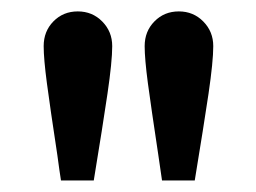

<svg xmlns="http://www.w3.org/2000/svg" viewBox="-20 -788 447 335"><path d="M80.1 -517.1Q67.4 -600.6 61.8 -643.1Q56.2 -685.5 56.2 -707.5Q56.2 -733.4 73.2 -750.7Q90.3 -768.1 115.7 -768.1Q141.1 -768.1 158.4 -750.5Q175.8 -732.9 175.8 -707.5Q175.8 -680.7 167.5 -624.3Q159.2 -567.9 143.6 -473.1H86.4Q84 -487.8 80.1 -517.1ZM256.3 -517.1Q243.7 -600.6 238 -643.1Q232.4 -685.5 232.4 -707.5Q232.4 -733.4 249.5 -750.7Q266.6 -768.1 292 -768.1Q317.4 -768.1 334.7 -750.5Q352.1 -732.9 352.1 -707.5Q352.1 -680.7 343.8 -624.3Q335.4 -567.9 319.8 -473.1H262.7Q260.3 -487.8 256.3 -517.1Z"/></svg>

Font: Reddit Sans SemiBold
Style: Regular
Weight: 600
Designer: Stephen Hutchings
Foundry: Reddit
Version: Version 1.013